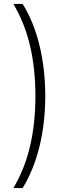

<svg xmlns="http://www.w3.org/2000/svg" viewBox="-20 -762 362 976"><path d="M48 194H95C132.3 133.3 160.8 63.2 180.5 -16.5C200.2 -96.2 210 -182 210 -274C210 -366 200.2 -452.2 180.5 -532.5C160.8 -612.8 132.3 -682.7 95 -742H48C86.7 -676.7 115 -605.3 133 -528C151 -450.7 160 -366 160 -274C160 -182 151 -97.3 133 -20C115 57.3 86.7 128.7 48 194Z"/></svg>

Font: Montserrat Custom ExtraLight
Style: Regular
Weight: 300
Designer: Julieta Ulanovsky
Foundry: Julieta Ulanovsky
Version: Version 7.200